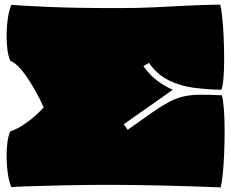

<svg xmlns="http://www.w3.org/2000/svg" viewBox="-20 -796 999 830"><path d="M934 14Q807 9 678.5 6Q550 3 445 3Q410 3 362.5 3.5Q315 4 263.5 5Q212 6 165 7.5Q118 9 82 10Q46 11 29 13Q19 -11 14 -44.5Q9 -78 8.5 -113.5Q8 -149 12 -180Q16 -211 25 -229Q34 -230 57 -242Q80 -254 110 -277Q140 -300 169 -332Q135 -406 96.5 -462.5Q58 -519 25 -533Q16 -551 12 -582Q8 -613 8.5 -648.5Q9 -684 14 -717.5Q19 -751 29 -775Q77 -771 191.5 -766Q306 -761 487 -761Q577 -761 649 -764.5Q721 -768 788.5 -771.5Q856 -775 932 -776Q937 -757 941 -718.5Q945 -680 947 -632.5Q949 -585 949 -539Q949 -493 946 -457.5Q943 -422 937 -408Q877 -409 818.5 -416.5Q760 -424 710 -448.5Q660 -473 624 -524L600 -510Q626 -473 658 -448.5Q690 -424 727 -408L515 -259L532 -235Q595 -280 637.5 -309.5Q680 -339 711.5 -355.5Q743 -372 773.5 -379Q804 -386 842.5 -386.5Q881 -387 939 -384Q945 -363 948 -322Q951 -281 951 -231.5Q951 -182 949 -132.5Q947 -83 943 -44Q939 -5 934 14Z"/></svg>

Font: Oi
Style: Regular
Weight: 400
Designer: Kostas Bartsokas, Mohamad Dakak
Foundry: Foundry5
Version: Version 4.000